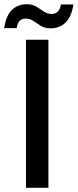

<svg xmlns="http://www.w3.org/2000/svg" viewBox="-52 -888 367 908"><path d="M71 0V-700H177V0ZM188 -754Q160 -754 141.5 -765.5Q123 -777 106.5 -788.5Q90 -800 69 -800Q33 -800 27 -755H-32Q-24 -813 4 -840.5Q32 -868 74 -868Q101 -868 120 -856.5Q139 -845 155.5 -833.5Q172 -822 193 -822Q209 -822 221 -833Q233 -844 236 -867H295Q287 -810 258.5 -782Q230 -754 188 -754Z"/></svg>

Font: Ultramarine Medium
Style: Regular
Weight: 500
Designer: Colophon Foundry, Jonny Pinhorn
Foundry: Colophon Foundry
Version: Version 1.200; ttfautohint (v1.8.3)